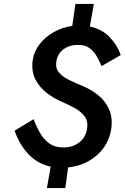

<svg xmlns="http://www.w3.org/2000/svg" viewBox="-20 -838 630 970"><path d="M493 -504Q482 -531 467.5 -555.5Q453 -580 431.5 -595.5Q410 -611 378 -611Q332 -612 301.5 -589.5Q271 -567 265 -529Q259 -493 279 -470.5Q299 -448 332 -432.5Q365 -417 399 -403Q441 -385 476 -357Q511 -329 530 -288Q549 -247 543 -192Q531 -109 471.5 -55.5Q412 -2 324 8L310 112H217L236 4Q168 -11 122 -61Q76 -111 54 -178L150 -236Q165 -196 184 -163.5Q203 -131 231 -112Q259 -93 300 -93Q348 -93 380.5 -118.5Q413 -144 420 -188Q426 -225 407.5 -250Q389 -275 357.5 -292Q326 -309 292 -324Q254 -340 217.5 -367.5Q181 -395 159.5 -435.5Q138 -476 145 -533Q152 -579 180.5 -615.5Q209 -652 252 -676Q295 -700 345 -707L361 -818H454L434 -704Q495 -691 533.5 -651Q572 -611 590 -560Z"/></svg>

Font: Jost* Medium
Style: Italic
Weight: 500
Italic angle: -10°
Version: Version 3.7